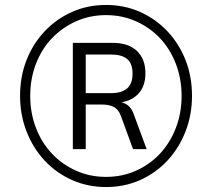

<svg xmlns="http://www.w3.org/2000/svg" viewBox="-20 -747 823 775"><path d="M408 8Q335 8 271.5 -20Q208 -48 161 -98Q114 -148 87.5 -215.5Q61 -283 61 -360Q61 -439 87.5 -505.5Q114 -572 161 -621.5Q208 -671 271 -699Q334 -727 408 -727Q482 -727 545 -699Q608 -671 655 -621.5Q702 -572 728.5 -505.5Q755 -439 755 -360Q755 -283 728.5 -215.5Q702 -148 655 -98Q608 -48 545 -20Q482 8 408 8ZM408 -33Q473 -33 529 -58Q585 -83 626 -127Q667 -171 690 -231Q713 -291 713 -360Q713 -429 690 -489Q667 -549 626 -592.5Q585 -636 529 -661Q473 -686 408 -686Q343 -686 287 -661Q231 -636 189.5 -592.5Q148 -549 125 -489Q102 -429 102 -360Q102 -291 125 -231Q148 -171 189.5 -127Q231 -83 287 -58Q343 -33 408 -33ZM274 -145V-574H435Q498 -574 532.5 -541.5Q567 -509 567 -451Q567 -397 536 -366Q505 -335 450 -332L454 -337Q479 -335 496 -322Q513 -309 522 -280L572 -145H517L468 -279Q458 -306 439 -315.5Q420 -325 393 -325H315L326 -335V-145ZM326 -371H428Q470 -371 492.5 -389.5Q515 -408 515 -450Q515 -491 493 -509Q471 -527 428 -527H326Z"/></svg>

Font: Nunitoga
Style: Light Italic
Weight: 300
Italic angle: -9°
Designer: Vernon Adams
Foundry: Vernon Adams
Version: Version 1.0